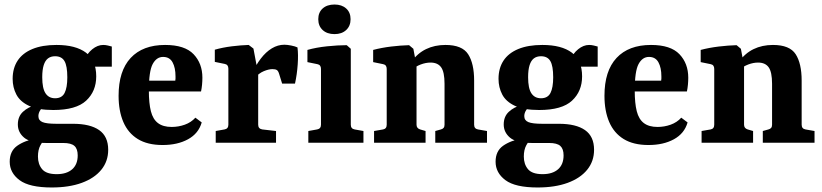

<svg xmlns="http://www.w3.org/2000/svg" viewBox="-20 -632 3641 850"><path d="M459 31Q459 82 428.5 119.5Q398 157 342 177.5Q286 198 209 198Q110 198 66.5 165.5Q23 133 23 84Q23 37 56 13.5Q89 -10 144 -20L184 -19Q170 -9 159 11Q148 31 148 61Q148 95 166.5 117Q185 139 231 139Q275 139 299.5 117.5Q324 96 324 56Q324 27 309.5 14Q295 1 260 1H185Q115 1 87 -22.5Q59 -46 59 -81Q59 -116 81.5 -137Q104 -158 140 -168L178 -163Q162 -152 156 -140.5Q150 -129 150 -118Q150 -99 168 -91.5Q186 -84 229 -84H303Q379 -84 419 -56Q459 -28 459 31ZM406 -294Q406 -228 361.5 -186.5Q317 -145 216 -145Q148 -145 108.5 -163.5Q69 -182 52.5 -213.5Q36 -245 36 -283Q36 -330 58 -363.5Q80 -397 123.5 -415Q167 -433 230 -433Q315 -433 360.5 -399Q406 -365 406 -294ZM167 -290Q167 -241 181.5 -219Q196 -197 224 -197Q254 -197 266 -220.5Q278 -244 278 -290Q278 -340 265.5 -361.5Q253 -383 224 -383Q205 -383 192.5 -373.5Q180 -364 173.5 -343.5Q167 -323 167 -290ZM383 -337 351 -362Q365 -395 388.5 -414Q412 -433 437 -433Q447 -433 457.5 -430.5Q468 -428 475 -426V-337Z M505 -208Q505 -318 558.5 -375.5Q612 -433 711 -433Q798 -433 837 -392Q876 -351 876 -288Q876 -273 874.5 -257Q873 -241 870 -227H595V-275H756Q757 -280 757 -284Q757 -288 757 -294Q757 -332 744 -356Q731 -380 702 -380Q673 -380 656 -348.5Q639 -317 639 -231Q639 -175 648 -139.5Q657 -104 679.5 -87Q702 -70 740 -70Q770 -70 798 -80Q826 -90 845 -111L873 -90Q859 -41 812.5 -15.5Q766 10 700 10Q633 10 590 -16.5Q547 -43 526 -92Q505 -141 505 -208Z M1094 -303Q1112 -343 1134.5 -372.5Q1157 -402 1183.5 -418Q1210 -434 1239 -434Q1251 -434 1269 -430.5Q1287 -427 1297 -422Q1301 -391 1298 -347Q1295 -303 1286 -262H1229L1216 -304Q1212 -318 1205.5 -322Q1199 -326 1186 -326Q1170 -326 1148 -317Q1126 -308 1106 -285ZM1123 -305V-80Q1123 -62 1141 -59L1202 -52V0H935V-52L974 -59Q991 -62 991 -80V-328Q991 -346 975 -349L931 -358V-412Q966 -422 1006.5 -427Q1047 -432 1081 -433L1102 -417Z M1533 -80Q1533 -62 1550 -59L1589 -52V0H1345V-52L1384 -59Q1401 -62 1401 -80V-327Q1401 -345 1385 -348L1341 -357V-411Q1380 -422 1428 -427Q1476 -432 1515 -432L1533 -416ZM1532 -547Q1532 -517 1512.5 -499Q1493 -481 1461 -481Q1428 -481 1408.5 -499Q1389 -517 1389 -547Q1389 -577 1408.5 -594.5Q1428 -612 1461 -612Q1493 -612 1512.5 -594.5Q1532 -577 1532 -547Z M1907 0V-52L1932 -59Q1940 -61 1944 -66Q1948 -71 1948 -80V-261Q1948 -313 1933 -334Q1918 -355 1886 -355Q1865 -355 1842.5 -346.5Q1820 -338 1800 -321L1801 -358Q1828 -396 1866 -414.5Q1904 -433 1952 -433Q2026 -433 2052.5 -392Q2079 -351 2079 -275V-80Q2079 -62 2096 -59L2136 -52V0ZM1636 0V-52L1676 -59Q1692 -62 1692 -80V-327Q1692 -345 1676 -348L1632 -357V-411Q1670 -421 1712 -426Q1754 -431 1791 -432L1810 -416L1824 -341V-80Q1824 -64 1840 -59L1864 -52V0Z M2610 31Q2610 82 2579.5 119.5Q2549 157 2493 177.5Q2437 198 2360 198Q2261 198 2217.5 165.5Q2174 133 2174 84Q2174 37 2207 13.5Q2240 -10 2295 -20L2335 -19Q2321 -9 2310 11Q2299 31 2299 61Q2299 95 2317.5 117Q2336 139 2382 139Q2426 139 2450.5 117.5Q2475 96 2475 56Q2475 27 2460.5 14Q2446 1 2411 1H2336Q2266 1 2238 -22.5Q2210 -46 2210 -81Q2210 -116 2232.5 -137Q2255 -158 2291 -168L2329 -163Q2313 -152 2307 -140.5Q2301 -129 2301 -118Q2301 -99 2319 -91.5Q2337 -84 2380 -84H2454Q2530 -84 2570 -56Q2610 -28 2610 31ZM2557 -294Q2557 -228 2512.5 -186.5Q2468 -145 2367 -145Q2299 -145 2259.5 -163.5Q2220 -182 2203.5 -213.5Q2187 -245 2187 -283Q2187 -330 2209 -363.5Q2231 -397 2274.5 -415Q2318 -433 2381 -433Q2466 -433 2511.5 -399Q2557 -365 2557 -294ZM2318 -290Q2318 -241 2332.5 -219Q2347 -197 2375 -197Q2405 -197 2417 -220.5Q2429 -244 2429 -290Q2429 -340 2416.5 -361.5Q2404 -383 2375 -383Q2356 -383 2343.5 -373.5Q2331 -364 2324.5 -343.5Q2318 -323 2318 -290ZM2534 -337 2502 -362Q2516 -395 2539.5 -414Q2563 -433 2588 -433Q2598 -433 2608.5 -430.5Q2619 -428 2626 -426V-337Z M2656 -208Q2656 -318 2709.5 -375.5Q2763 -433 2862 -433Q2949 -433 2988 -392Q3027 -351 3027 -288Q3027 -273 3025.5 -257Q3024 -241 3021 -227H2746V-275H2907Q2908 -280 2908 -284Q2908 -288 2908 -294Q2908 -332 2895 -356Q2882 -380 2853 -380Q2824 -380 2807 -348.5Q2790 -317 2790 -231Q2790 -175 2799 -139.5Q2808 -104 2830.5 -87Q2853 -70 2891 -70Q2921 -70 2949 -80Q2977 -90 2996 -111L3024 -90Q3010 -41 2963.5 -15.5Q2917 10 2851 10Q2784 10 2741 -16.5Q2698 -43 2677 -92Q2656 -141 2656 -208Z M3357 0V-52L3382 -59Q3390 -61 3394 -66Q3398 -71 3398 -80V-261Q3398 -313 3383 -334Q3368 -355 3336 -355Q3315 -355 3292.5 -346.5Q3270 -338 3250 -321L3251 -358Q3278 -396 3316 -414.5Q3354 -433 3402 -433Q3476 -433 3502.5 -392Q3529 -351 3529 -275V-80Q3529 -62 3546 -59L3586 -52V0ZM3086 0V-52L3126 -59Q3142 -62 3142 -80V-327Q3142 -345 3126 -348L3082 -357V-411Q3120 -421 3162 -426Q3204 -431 3241 -432L3260 -416L3274 -341V-80Q3274 -64 3290 -59L3314 -52V0Z"/></svg>

Font: Rasa
Style: Bold
Weight: 700
Designer: Anna Giedrys (Yrsa+Rasa design), David Brezina (Yrsa art-direction, Rasa art-direction, design)
Foundry: Rosetta Type Foundry
Version: Version 2.004